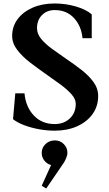

<svg xmlns="http://www.w3.org/2000/svg" viewBox="-20 -736 629 1105"><path d="M295 16Q249 16 203 7.5Q157 -1 118 -16Q79 -31 55 -50L68 -199H121Q128 -121 174.5 -71.5Q221 -22 295 -22Q348 -22 382 -54.5Q416 -87 416 -138Q416 -166 391.5 -193.5Q367 -221 329 -249Q291 -277 248 -307Q199 -341 153.5 -376Q108 -411 79 -449Q50 -487 50 -529Q50 -584 81.5 -626Q113 -668 168 -692Q223 -716 295 -716Q358 -716 417.5 -698.5Q477 -681 508 -653V-516H455Q448 -587 405.5 -632.5Q363 -678 295 -678Q250 -678 221.5 -649Q193 -620 193 -574Q193 -541 217.5 -511.5Q242 -482 280 -454.5Q318 -427 360 -398Q406 -367 448.5 -334Q491 -301 518 -264Q545 -227 545 -183Q545 -125 513 -80Q481 -35 424.5 -9.5Q368 16 295 16ZM246 349 220 333 274 214Q251 208 235.5 188.5Q220 169 220 144Q220 114 242 93Q264 72 296 72Q326 72 347 93Q368 114 368 144Q368 155 362 170.5Q356 186 349 198Z"/></svg>

Font: Wittgenstein
Style: Bold
Weight: 700
Designer: Jörg Drees
Foundry: Jörg Drees
Version: Version 1.303; ttfautohint (v1.8.4.7-5d5b)